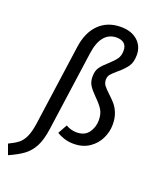

<svg xmlns="http://www.w3.org/2000/svg" viewBox="-242 -848 942 1159"><g transform="rotate(20 229.0 -268.5)"><path d="M-70 146Q-32 128 -9.5 110.5Q13 93 28 60.5Q43 28 51 -28L123 -542Q136 -641 190.5 -695Q245 -749 331 -749Q399 -749 438.5 -713.5Q478 -678 478 -622Q478 -575 458.5 -547.5Q439 -520 403 -490Q377 -468 365 -454Q353 -440 353 -419Q353 -398 364.5 -382.5Q376 -367 402 -343Q428 -319 444.5 -299.5Q461 -280 473 -249.5Q485 -219 485 -177Q485 -131 464 -87.5Q443 -44 401.5 -16Q360 12 301 12Q269 12 241 3Q213 -6 193 -19L226 -78Q259 -59 295 -59Q347 -59 372 -94Q397 -129 397 -173Q397 -214 380.5 -240.5Q364 -267 331 -299Q301 -329 286 -352Q271 -375 271 -409Q271 -446 286.5 -468Q302 -490 334 -518Q365 -546 379.5 -566.5Q394 -587 394 -620Q394 -650 376.5 -665Q359 -680 328 -680Q280 -680 249.5 -644Q219 -608 209 -536L137 -22Q127 50 104.5 92Q82 134 48 159.5Q14 185 -46 212Z"/></g></svg>

Font: Fira Sans Condensed
Style: Italic
Weight: 400
Width: 3
Italic angle: -8°
Designer: bBox Type GmbH & Carrois Corporate GbR & Edenspiekermann AG
Foundry: bBox Type GmbH & Carrois Corporate GbR & Edenspiekermann AG
Version: Version 4.301